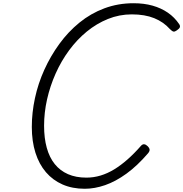

<svg xmlns="http://www.w3.org/2000/svg" viewBox="-20 -1150 1135 1189"><path d="M505 19Q428 19 367.5 -7.5Q307 -34 264.5 -83.5Q222 -133 199.5 -204Q177 -275 177 -364Q177 -452 196.5 -542.5Q216 -633 254.5 -718Q293 -803 347.5 -878Q402 -953 472 -1010Q542 -1067 626.5 -1098.5Q711 -1130 807 -1130Q872 -1130 925 -1115Q978 -1100 1019.5 -1071.5Q1061 -1043 1090 -1000Q1097 -989 1093.5 -980.5Q1090 -972 1075 -962Q1063 -953 1054.5 -954.5Q1046 -956 1032 -970Q993 -1014 935 -1037.5Q877 -1061 796 -1061Q719 -1061 648.5 -1032.5Q578 -1004 517.5 -954.5Q457 -905 408 -838.5Q359 -772 324.5 -694.5Q290 -617 271.5 -535Q253 -453 253 -371Q253 -295 269.5 -235Q286 -175 319 -134Q352 -93 401 -71.5Q450 -50 515 -50Q560 -50 603 -63Q646 -76 687 -101Q728 -126 769.5 -162.5Q811 -199 853 -247Q863 -258 873.5 -256.5Q884 -255 894 -245Q906 -233 906.5 -223Q907 -213 897 -201Q830 -123 763 -74.5Q696 -26 631 -3.5Q566 19 505 19Z"/></svg>

Font: Playwrite CU Light
Style: Regular
Weight: 300
Designer: Veronika Burian, José Scaglione
Foundry: TypeTogether
Version: Version 1.002